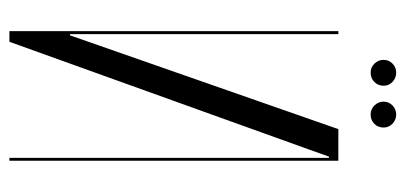

<svg xmlns="http://www.w3.org/2000/svg" viewBox="-247 -615 862 408"><g transform="rotate(90 184.0 -411.0)"><path d="M254.4 -699 69.1 -168.8 55.2 -128.8H52.6V-168.8V-699H46.2V0H68.8L298.6 -639.1L312.9 -679.1H315.5V-639.1V0H321.5V-699ZM107.2 -795.2Q107.2 -783.8 115.2 -775.7Q123.1 -767.6 134.2 -767.6Q146.4 -767.6 154.3 -775.6Q162.2 -783.5 162.2 -795.2Q162.2 -806.4 154 -814.1Q145.8 -821.9 134.2 -821.9Q123.1 -821.9 115.2 -814.1Q107.2 -806.4 107.2 -795.2ZM196 -795.2Q196 -784.1 203.9 -775.9Q211.9 -767.6 223.4 -767.6Q235.1 -767.6 243.1 -775.4Q251 -783.1 251 -795.2Q251 -806.4 242.8 -814.1Q234.5 -821.9 223.4 -821.9Q211.9 -821.9 203.9 -813.9Q196 -806 196 -795.2Z"/></g></svg>

Font: Moniqa Black
Style: Regular
Weight: 900
Designer: Rajesh Rajput
Foundry: Rajesh Rajput
Version: Version 1.000